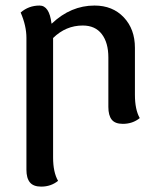

<svg xmlns="http://www.w3.org/2000/svg" viewBox="-20 -445 575 699"><path d="M129.9 234.4Q101.6 234.4 88.9 219Q76.2 203.6 76.2 172.9V-307.1Q76.2 -351.1 55.2 -399.4Q84.5 -424.8 124 -424.8Q159.7 -424.8 167.5 -359.4H168.9Q237.8 -424.8 324.2 -424.8Q390.1 -424.8 430.7 -381.8Q471.2 -338.9 471.2 -271V-100.1Q471.2 -45.9 488.8 -15.1Q462.9 5.9 427.2 5.9Q398.9 5.9 386.7 -9.5Q374.5 -24.9 374.5 -55.7V-235.8Q374.5 -289.6 350.6 -320.8Q326.7 -352.1 281.2 -352.1Q219.7 -352.1 173.3 -306.6V128.4Q173.3 182.1 191.4 213.4Q165.5 234.4 129.9 234.4Z"/></svg>

Font: Bainsley
Style: Regular
Weight: 400
Designer: Paul James MIller
Foundry: High-Logic / Made with FontCreator
Version: Version 1.411;March 28, 2021;FontCreator 13.0.0.2683 64-bit